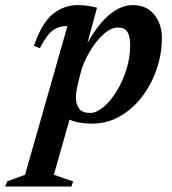

<svg xmlns="http://www.w3.org/2000/svg" viewBox="-109 -462 660 736"><path d="M171.5 233.5 164.5 253H-89L-82 233.5L-13 208L149.5 -362H144.5Q116 -362 93.8 -346Q71.5 -330 43.5 -277L21 -286.5Q52.5 -376.5 95 -409.5Q137.5 -442.5 188 -442.5Q208.5 -442.5 225.5 -440Q242.5 -437.5 263 -432.5L226 -297Q269 -372.5 312.5 -407.5Q356 -442.5 399.5 -442.5Q452.5 -442.5 482 -406.5Q511.5 -370.5 511.5 -316Q511.5 -255.5 491.5 -197Q471.5 -138.5 435.5 -91.2Q399.5 -44 350.5 -16Q301.5 12 243 12Q193 12 157.5 -3.5L97.5 208ZM191.5 -149Q186 -127 184 -112.5Q182 -98 182 -88.5Q182 -61.5 194.8 -45.2Q207.5 -29 236 -29Q260.5 -29 287.2 -51.2Q314 -73.5 337.5 -111.2Q361 -149 375.5 -195.2Q390 -241.5 390 -289.5Q390 -323 379.2 -339.8Q368.5 -356.5 343 -356.5Q316 -356.5 286.8 -329.8Q257.5 -303 233.8 -262.2Q210 -221.5 199.5 -180.5Z"/></svg>

Font: Newsreader Text SemiBold
Style: Italic
Weight: 600
Italic angle: -17°
Designer: Hugues Gentile
Foundry: Production Type
Version: Version 1.001